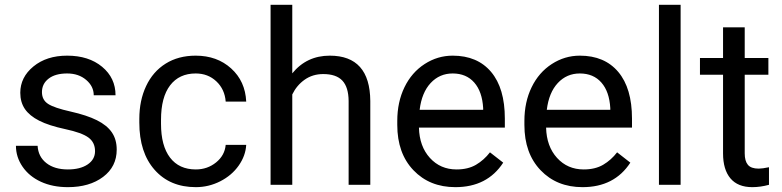

<svg xmlns="http://www.w3.org/2000/svg" viewBox="-20 -770 3259 800"><path d="M376 -140.1Q376 -176.8 348.4 -197Q320.8 -217.3 252.2 -231.9Q183.6 -246.6 143.3 -267.1Q103 -287.6 83.7 -315.9Q64.5 -344.2 64.5 -383.3Q64.5 -448.2 119.4 -493.2Q174.3 -538.1 259.8 -538.1Q349.6 -538.1 405.5 -491.7Q461.4 -445.3 461.4 -373H370.6Q370.6 -410.2 339.1 -437Q307.6 -463.9 259.8 -463.9Q210.4 -463.9 182.6 -442.4Q154.8 -420.9 154.8 -386.2Q154.8 -353.5 180.7 -336.9Q206.5 -320.3 274.2 -305.2Q341.8 -290 383.8 -269Q425.8 -248 446 -218.5Q466.3 -189 466.3 -146.5Q466.3 -75.7 409.7 -33Q353 9.8 262.7 9.8Q199.2 9.8 150.4 -12.7Q101.6 -35.2 74 -75.4Q46.4 -115.7 46.4 -162.6H136.7Q139.2 -117.2 173.1 -90.6Q207 -64 262.7 -64Q314 -64 345 -84.7Q376 -105.5 376 -140.1Z M795.9 -64Q844.2 -64 880.4 -93.3Q916.5 -122.6 920.4 -166.5H1005.9Q1003.4 -121.1 974.6 -80.1Q945.8 -39.1 897.7 -14.6Q849.6 9.8 795.9 9.8Q688 9.8 624.3 -62.3Q560.5 -134.3 560.5 -259.3V-274.4Q560.5 -351.6 588.9 -411.6Q617.2 -471.7 670.2 -504.9Q723.1 -538.1 795.4 -538.1Q884.3 -538.1 943.1 -484.9Q1002 -431.6 1005.9 -346.7H920.4Q916.5 -397.9 881.6 -430.9Q846.7 -463.9 795.4 -463.9Q726.6 -463.9 688.7 -414.3Q650.9 -364.7 650.9 -271V-253.9Q650.9 -162.6 688.5 -113.3Q726.1 -64 795.9 -64Z M1197.8 -464.4Q1257.8 -538.1 1354 -538.1Q1521.5 -538.1 1522.9 -349.1V0H1432.6V-349.6Q1432.1 -406.7 1406.5 -434.1Q1380.9 -461.4 1326.7 -461.4Q1282.7 -461.4 1249.5 -438Q1216.3 -414.6 1197.8 -376.5V0H1107.4V-750H1197.8Z M1877.4 9.8Q1770 9.8 1702.6 -60.8Q1635.3 -131.3 1635.3 -249.5V-266.1Q1635.3 -344.7 1665.3 -406.5Q1695.3 -468.3 1749.3 -503.2Q1803.2 -538.1 1866.2 -538.1Q1969.2 -538.1 2026.4 -470.2Q2083.5 -402.3 2083.5 -275.9V-238.3H1725.6Q1727.5 -160.2 1771.2 -112.1Q1814.9 -64 1882.3 -64Q1930.2 -64 1963.4 -83.5Q1996.6 -103 2021.5 -135.3L2076.7 -92.3Q2010.3 9.8 1877.4 9.8ZM1866.2 -463.9Q1811.5 -463.9 1774.4 -424.1Q1737.3 -384.3 1728.5 -312.5H1993.2V-319.3Q1989.3 -388.2 1956.1 -426Q1922.9 -463.9 1866.2 -463.9Z M2407.2 9.8Q2299.8 9.8 2232.4 -60.8Q2165 -131.3 2165 -249.5V-266.1Q2165 -344.7 2195.1 -406.5Q2225.1 -468.3 2279.1 -503.2Q2333 -538.1 2396 -538.1Q2499 -538.1 2556.2 -470.2Q2613.3 -402.3 2613.3 -275.9V-238.3H2255.4Q2257.3 -160.2 2301 -112.1Q2344.7 -64 2412.1 -64Q2460 -64 2493.2 -83.5Q2526.4 -103 2551.3 -135.3L2606.4 -92.3Q2540 9.8 2407.2 9.8ZM2396 -463.9Q2341.3 -463.9 2304.2 -424.1Q2267.1 -384.3 2258.3 -312.5H2522.9V-319.3Q2519 -388.2 2485.8 -426Q2452.6 -463.9 2396 -463.9Z M2815.9 0H2725.6V-750H2815.9Z M3083 -656.2V-528.3H3181.6V-458.5H3083V-130.9Q3083 -99.1 3096.2 -83.3Q3109.4 -67.4 3141.1 -67.4Q3156.7 -67.4 3184.1 -73.2V0Q3148.4 9.8 3114.7 9.8Q3054.2 9.8 3023.4 -26.9Q2992.7 -63.5 2992.7 -130.9V-458.5H2896.5V-528.3H2992.7V-656.2Z"/></svg>

Font: APIMedia Roboto
Style: Regular
Weight: 400
Designer: Google
Version: Version 2.137; 2017